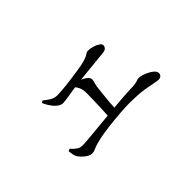

<svg xmlns="http://www.w3.org/2000/svg" viewBox="-30 -779 1059 1059"><g transform="rotate(-45 500.0 -249.0)"><path d="M260 -40Q247 -40 231.5 -50Q216 -60 203.5 -73.5Q191 -87 187 -96Q183 -105 181.5 -115.5Q180 -126 178 -141L191 -147Q204 -132 219.5 -120.5Q235 -109 255 -109Q269 -109 303.5 -112Q338 -115 385 -119.5Q432 -124 484.5 -129Q537 -134 587.5 -138Q638 -142 679 -143Q707 -145 717.5 -149.5Q728 -154 736 -154Q749 -154 765.5 -148.5Q782 -143 798 -134.5Q814 -126 824.5 -115.5Q835 -105 835 -94Q835 -83 828 -76Q821 -69 808 -69Q797 -69 774 -74Q751 -79 717.5 -84.5Q684 -90 641 -91Q610 -93 568.5 -91Q527 -89 481.5 -84.5Q436 -80 395.5 -74Q355 -68 327 -60Q303 -54 289 -47Q275 -40 260 -40ZM468 -108Q470 -135 471.5 -171Q473 -207 474 -241Q475 -275 475 -295Q475 -323 467.5 -341Q460 -359 443 -376L455 -389Q470 -385 487 -379Q504 -373 518 -365.5Q532 -358 541 -349Q550 -340 550 -329Q550 -318 546 -306.5Q542 -295 540 -281Q538 -263 534.5 -233Q531 -203 528.5 -170.5Q526 -138 525 -110ZM344 -350Q330 -350 317 -359Q304 -368 293 -381Q285 -391 276.5 -404.5Q268 -418 262 -433L274 -441Q293 -425 311.5 -414Q330 -403 352 -403Q378 -403 423 -408Q468 -413 520 -421Q562 -427 585 -433.5Q608 -440 618 -446Q628 -452 633 -455Q638 -458 645 -458Q662 -458 681 -452.5Q700 -447 713.5 -438Q727 -429 727 -419Q727 -409 720 -401Q713 -393 696 -391Q684 -390 660 -387.5Q636 -385 605.5 -382Q575 -379 542.5 -375.5Q510 -372 481 -369Q432 -363 397 -356.5Q362 -350 344 -350Z"/></g></svg>

Font: Noto Serif KR
Style: Regular
Weight: 400
Designer: Ryoko NISHIZUKA  (kana & ideographs); Frank Grießhammer (Latin, Greek & Cyrillic); Wenlong ZHANG  (bopomofo); Sandoll Co
Foundry: Adobe
Version: Version 2.003-H1;hotconv 1.1.1;makeotfexe 2.6.0